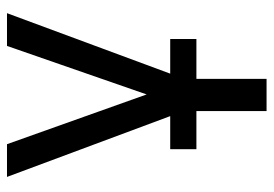

<svg xmlns="http://www.w3.org/2000/svg" viewBox="-135 -433 771 541"><g transform="rotate(-90 250.5 -162.5)"><path d="M411.1 -68.4H313.5L483.9 -528.3H391.6L254.9 -134.8L114.7 -528.3H22.5L193.8 -68.4H100.6V5.4H208V203.1H298.8V5.4H411.1Z"/></g></svg>

Font: Roboto
Style: Regular
Weight: 400
Designer: Google
Version: Version 2.137; 2017